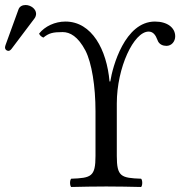

<svg xmlns="http://www.w3.org/2000/svg" viewBox="-49 -744 723 766"><path d="M53 -724C40 -724 29 -718 25 -707L-27 -564C-28 -561 -29 -557 -29 -554C-29 -547 -23 -541 -15 -541C-11 -541 -6 -545 -3 -549L89 -671C93 -676 95 -684 95 -689C95 -709 73 -724 53 -724ZM417 -122V-331C417 -475 485 -618 544 -618C562 -618 572 -604 579 -585C585 -566 602 -561 615 -561C636 -561 650 -579 650 -599C650 -634 618 -658 569 -658C449 -658 400 -478 391 -419H388C377 -545 318 -658 212 -658C170 -658 130 -639 107 -610C109.7 -602.5 116 -597.6 124 -594C146 -612 162 -616 201 -616C230 -616 262 -599 292 -542C317 -493 332 -400 332 -300V-122C332 -39 315 -34 235 -31C229 -25 229 -4 235 2C284 1 320 0 375 0C429 0 464 1 514 2C520 -4 520 -25 514 -31C434 -34 417 -39 417 -122Z"/></svg>

Font: Libertinus Serif
Style: Regular
Weight: 400
Designer: Philipp H. Poll
Foundry: Khaled Hosny
Version: Version 6.2